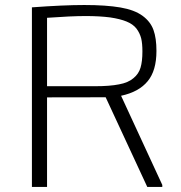

<svg xmlns="http://www.w3.org/2000/svg" viewBox="-20 -735 710 755"><path d="M595.2 -534.7Q595.2 -585 583.5 -617.2Q571.8 -649.9 540.5 -672.9Q508.3 -696.3 453.6 -705.6Q397.5 -715.3 311.5 -715.3Q230.5 -715.3 105.5 -706.1V0H165V-352.1L395.5 -352.5L559.1 0H618.2V-7.8L456.1 -358.4Q526.4 -373.5 561 -416Q595.2 -457.5 595.2 -534.7ZM165 -396V-665Q259.8 -671.9 316.9 -671.9Q371.6 -671.9 413.1 -666.5Q452.6 -660.6 477.5 -650.4Q502.9 -640.1 516.6 -622.6Q529.8 -605 535.2 -584Q540 -564 540 -532.7Q540 -493.7 532.7 -469.2Q525.4 -444.3 504.9 -427.7Q483.9 -409.7 448.2 -403.3Q412.1 -396 354.5 -396Z"/></svg>

Font: My Font
Style: ExtraLight
Weight: 500
Designer: Vernon Adams
Foundry: newtypography
Version: Version 0.001